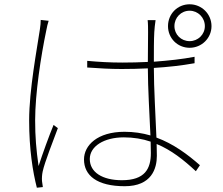

<svg xmlns="http://www.w3.org/2000/svg" viewBox="-20 -842 1040 896"><path d="M207 -745 170 -749C170 -737 169 -723 166 -704C153 -616 116 -423 116 -280C116 -145 133 -40 152 34L180 31C179 24 177 12 176 3C175 -10 176 -27 179 -41C188 -84 229 -187 250 -244L230 -259C210 -211 178 -123 160 -67C149 -145 144 -203 144 -281C144 -405 171 -581 196 -700C199 -718 203 -732 207 -745ZM794 -720C794 -760 825 -792 865 -792C904 -792 936 -760 936 -720C936 -681 904 -650 865 -650C825 -650 794 -681 794 -720ZM764 -720C764 -664 808 -619 865 -619C921 -619 967 -664 967 -720C967 -777 921 -822 865 -822C808 -822 764 -777 764 -720ZM683 -181 684 -128C684 -54 656 -1 549 -1C458 -1 399 -38 399 -100C399 -159 465 -201 558 -201C603 -201 645 -194 683 -181ZM706 -748H669C671 -732 671 -710 671 -691L670 -553C631 -551 591 -550 551 -550C493 -550 443 -553 387 -558V-527C445 -523 492 -520 548 -520C589 -520 629 -521 670 -523C670 -434 678 -302 682 -210C644 -221 604 -227 561 -227C435 -227 372 -164 372 -98C372 -23 433 27 562 27C688 27 712 -56 712 -115L711 -170C779 -142 837 -96 894 -43L913 -71C855 -122 789 -171 710 -200C706 -303 698 -430 698 -525C763 -529 827 -536 888 -547V-577C831 -566 766 -559 698 -554C698 -599 698 -658 700 -692C701 -710 703 -727 706 -748Z"/></svg>

Font: Noto Sans JP Thin
Style: Regular
Weight: 100
Designer: Ryoko NISHIZUKA 西塚涼子 (kana, bopomofo & ideographs); Paul D. Hunt (Latin, Greek & Cyrillic); Sandoll Communications 산돌커뮤니
Foundry: Adobe
Version: Version 2.004;hotconv 1.0.118;makeotfexe 2.5.65603